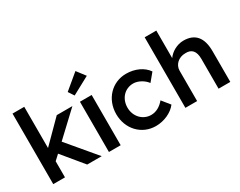

<svg xmlns="http://www.w3.org/2000/svg" viewBox="-93 -1262 2182 1744"><g transform="rotate(-30 997.5 -389.5)"><path d="M72 0H195V-169L248 -218L428 0H580L331 -296L577 -527H413L195 -308V-740H72Z M656 0H779V-527H656ZM604 -659 643 -600 828 -700 760 -789Z M1145 10C1233 10 1319 -30 1363 -89L1296 -172C1257 -125 1210 -99 1158 -99C1071 -99 1003 -171 1003 -264C1003 -359 1068 -429 1157 -429C1208 -429 1266 -396 1296 -354L1364 -436C1321 -499 1239 -538 1145 -538C996 -538 885 -420 885 -264C885 -108 996 10 1145 10Z M1458 0H1519H1581V-318C1581 -381 1634 -430 1705 -430C1772 -433 1806 -394 1806 -313V0H1929V-322C1929 -466 1867 -538 1747 -538C1680 -538 1615 -501 1580 -451V-740H1458Z"/></g></svg>

Font: Easer Grotesk Medium
Style: Regular
Weight: 500
Designer: Boardeaser, Bonnie Shaver-Troup, Thomas Jockin
Foundry: Lexend
Version: Version 1.001;Glyphs 3.1.2 (3151)